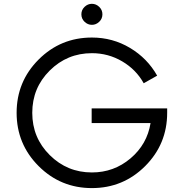

<svg xmlns="http://www.w3.org/2000/svg" viewBox="-20 -952 939 982"><path d="M487.5 -840.6Q471.2 -825 450 -825Q428.8 -825 412.5 -840.6Q396.2 -856.2 396.2 -878.8Q396.2 -901.2 412.5 -916.9Q428.8 -932.5 450 -932.5Q471.2 -932.5 487.5 -916.9Q503.8 -901.2 503.8 -878.8Q503.8 -856.2 487.5 -840.6ZM448.8 -397.5H835V-375Q835 -215 722.5 -102.5Q610 10 450 10Q290 10 177.5 -102.5Q65 -215 65 -375Q65 -535 177.5 -647.5Q290 -760 450 -760Q556.2 -760 645 -706.9Q733.8 -653.8 783.8 -565L715 -526.2Q676.2 -596.2 605 -638.1Q533.8 -680 450 -680Q323.8 -680 234.4 -591.2Q145 -502.5 145 -375Q145 -247.5 234.4 -158.8Q323.8 -70 450 -70Q562.5 -70 647.5 -141.9Q732.5 -213.8 750 -322.5H448.8Z"/></svg>

Font: Now Alt
Style: Regular
Weight: 400
Designer: Alfredo Marco Pradil
Foundry: Alfredo Marco Pradil
Version: Version 1.002;PS 001.002;hotconv 1.0.88;makeotf.lib2.5.64775